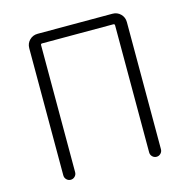

<svg xmlns="http://www.w3.org/2000/svg" viewBox="-107 -832 918 935"><g transform="rotate(-15 352.0 -364.5)"><path d="M106.4 -30.3V-670.9Q106.4 -695.3 123 -711.9Q139.6 -728.5 164.1 -728.5H541Q565.4 -728.5 582 -711.9Q598.6 -695.3 598.6 -670.9V-30.3Q598.6 -17.6 589.8 -8.8Q581.1 0 568.8 0Q556.6 0 547.9 -8.8Q539.1 -17.6 539.1 -30.3V-670.9Q539.1 -677.7 531.2 -677.7H172.9Q166 -677.7 166 -670.9V-30.3Q166 -17.6 157.2 -8.8Q148.4 0 136.2 0Q124 0 115.2 -8.8Q106.4 -17.6 106.4 -30.3Z"/></g></svg>

Font: Gen Jyuu Gothic Light
Style: Regular
Weight: 200
Designer: [Source Han Sans]
Ryoko NISHIZUKA  (kana & ideographs); Paul D. Hunt (Latin, Greek & Cyrillic); Wenlong ZHANG  (bopomofo
Version: Version 1.002.20150607